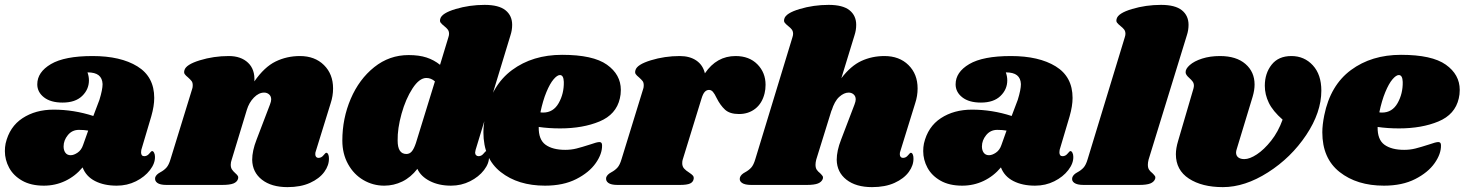

<svg xmlns="http://www.w3.org/2000/svg" viewBox="-23 -759 6011 788"><path d="M610 -357Q610 -324 598 -282L557 -144Q556 -140 556 -134Q556 -118 569 -118Q581 -118 589.5 -128.5Q598 -139 601 -139Q606 -139 609.5 -132Q613 -125 613 -116Q614 -89 592.5 -61Q571 -33 535 -15Q499 3 456 3Q404 3 367 -16Q330 -35 316 -72Q286 -36 245 -16.5Q204 3 157 3Q104 3 68 -17.5Q32 -38 14.5 -70.5Q-3 -103 -3 -139Q-3 -155 0 -170Q16 -239 69.5 -274Q123 -309 197 -309Q280 -309 360 -283L385 -349Q398 -391 398 -414Q397 -438 382 -450Q367 -462 336 -462Q342 -446 342 -429Q342 -392 314 -365Q286 -338 234 -338Q185 -338 157.5 -359.5Q130 -381 130 -413Q130 -463 186 -496Q242 -529 357 -529Q472 -529 541 -486.5Q610 -444 610 -357ZM238 -158Q238 -142 245.5 -132Q253 -122 267 -122Q280 -122 295.5 -132.5Q311 -143 318 -164L339 -223Q322 -226 301 -226Q273 -226 255.5 -204.5Q238 -183 238 -158Z M1273 -138Q1271 -134 1271 -126Q1271 -119 1274.5 -115Q1278 -111 1284 -111Q1296 -111 1304.5 -121.5Q1313 -132 1316 -132Q1321 -132 1324 -125.5Q1327 -119 1327 -110Q1328 -81 1308 -53.5Q1288 -26 1249.5 -8.5Q1211 9 1157 9Q1091 9 1052 -21.5Q1013 -52 1012 -103Q1012 -140 1030 -186L1085 -330Q1090 -343 1090 -351Q1090 -364 1081.5 -371.5Q1073 -379 1061 -379Q1039 -379 1019 -358.5Q999 -338 990 -308L928 -104Q924 -93 924 -83Q924 -71 929 -63.5Q934 -56 943 -48Q950 -42 953 -37Q956 -32 954 -25Q950 -12 935 -6Q920 0 888 0H660Q634 0 622.5 -8.5Q611 -17 614 -31Q618 -43 635 -52Q650 -60 660 -71Q670 -82 677 -106L766 -395Q768 -400 768 -409Q768 -420 763.5 -426Q759 -432 749 -441Q739 -449 735 -455Q731 -461 734 -471Q740 -494 797 -511.5Q854 -529 916 -529Q966 -529 995 -501.5Q1024 -474 1021 -425Q1062 -484 1108 -506.5Q1154 -529 1208 -529Q1269 -529 1306.5 -492Q1344 -455 1344 -396Q1344 -365 1334 -335Z M1927 -133Q1927 -126 1931 -122Q1935 -118 1941 -118Q1953 -118 1961.5 -128.5Q1970 -139 1973 -139Q1978 -139 1981 -132Q1984 -125 1984 -116Q1985 -89 1963.5 -61Q1942 -33 1906 -15Q1870 3 1828 3Q1778 3 1741 -16Q1704 -35 1690 -66Q1663 -31 1628 -14Q1593 3 1554 3Q1508 3 1468.5 -20Q1429 -43 1405.5 -85.5Q1382 -128 1382 -182Q1382 -273 1416.5 -353.5Q1451 -434 1513 -483.5Q1575 -533 1654 -533Q1697 -533 1727.5 -523Q1758 -513 1783 -493L1817 -605Q1820 -614 1820 -620Q1820 -631 1814.5 -638Q1809 -645 1800 -652Q1790 -660 1785.5 -666Q1781 -672 1784 -682Q1790 -705 1847 -722Q1904 -739 1966 -739Q2024 -739 2051.5 -717Q2079 -695 2079 -657Q2079 -635 2072 -614L1929 -144Q1927 -136 1927 -133ZM1727 -439Q1698 -439 1670 -396Q1642 -353 1625 -292Q1608 -231 1609 -182Q1609 -127 1645 -127Q1658 -127 1667 -137.5Q1676 -148 1684 -172L1762 -425Q1746 -439 1727 -439Z M2525 -390Q2525 -371 2521 -355Q2506 -289 2437.5 -260.5Q2369 -232 2276 -232Q2229 -232 2188 -238Q2187 -186 2216 -165Q2245 -144 2297 -144Q2321 -144 2343 -149.5Q2365 -155 2399 -166Q2427 -176 2437 -176Q2448 -176 2448 -163Q2449 -128 2422 -89.5Q2395 -51 2342 -24Q2289 3 2214 3Q2103 3 2032 -53Q1961 -109 1961 -216Q1961 -246 1969 -286Q1994 -409 2078.5 -471.5Q2163 -534 2284 -534Q2411 -534 2468 -493.5Q2525 -453 2525 -390ZM2206 -297Q2248 -297 2270 -336Q2292 -375 2291 -423Q2290 -451 2275 -451Q2264 -451 2249 -433.5Q2234 -416 2219.5 -381Q2205 -346 2195 -298Q2199 -297 2206 -297Z M3119 -411Q3119 -392 3115 -376Q3105 -335 3077 -313Q3049 -291 3010 -291Q2972 -291 2952.5 -309Q2933 -327 2918 -357Q2910 -374 2903 -382Q2896 -390 2887 -390Q2877 -390 2869.5 -382Q2862 -374 2856 -354L2779 -104Q2777 -99 2777 -89Q2777 -76 2784.5 -67.5Q2792 -59 2805 -51Q2817 -43 2821 -38Q2825 -33 2824 -25Q2822 -12 2809.5 -6Q2797 0 2767 0H2511Q2485 0 2473.5 -8.5Q2462 -17 2465 -31Q2469 -43 2486 -52Q2501 -60 2511 -71Q2521 -82 2528 -106L2617 -395Q2619 -400 2619 -409Q2619 -420 2614.5 -426Q2610 -432 2600 -441Q2590 -449 2586 -455Q2582 -461 2585 -471Q2591 -494 2648 -511.5Q2705 -529 2767 -529Q2808 -529 2835 -510.5Q2862 -492 2870 -458Q2918 -529 2996 -529Q3052 -529 3085.5 -495Q3119 -461 3119 -411Z M3672 -138Q3670 -134 3670 -126Q3670 -119 3673.5 -115Q3677 -111 3683 -111Q3695 -111 3703.5 -121.5Q3712 -132 3715 -132Q3720 -132 3723 -125.5Q3726 -119 3726 -110Q3727 -81 3707 -53.5Q3687 -26 3648.5 -8.5Q3610 9 3556 9Q3490 9 3451 -21.5Q3412 -52 3411 -103Q3411 -140 3429 -186L3484 -330Q3489 -343 3489 -351Q3489 -364 3480.5 -371.5Q3472 -379 3460 -379Q3441 -379 3421.5 -361.5Q3402 -344 3390 -305V-307L3327 -104Q3324 -92 3324 -83Q3324 -70 3329 -62.5Q3334 -55 3343 -48Q3350 -41 3353 -36.5Q3356 -32 3354 -25Q3349 -12 3334 -6Q3319 0 3288 0H3060Q3034 0 3022 -8.5Q3010 -17 3014 -31Q3018 -43 3035 -52Q3050 -60 3060 -71Q3070 -82 3077 -106L3229 -605Q3232 -614 3232 -620Q3232 -631 3226.5 -638Q3221 -645 3212 -652Q3202 -660 3197.5 -666Q3193 -672 3196 -682Q3202 -705 3259 -722Q3316 -739 3378 -739Q3436 -739 3463.5 -717Q3491 -695 3491 -657Q3491 -635 3484 -614L3430 -438Q3469 -489 3512.5 -509Q3556 -529 3607 -529Q3668 -529 3705.5 -492Q3743 -455 3743 -396Q3743 -365 3733 -335Z M4379 -357Q4379 -324 4367 -282L4326 -144Q4325 -140 4325 -134Q4325 -118 4338 -118Q4350 -118 4358.5 -128.5Q4367 -139 4370 -139Q4375 -139 4378.5 -132Q4382 -125 4382 -116Q4383 -89 4361.5 -61Q4340 -33 4304 -15Q4268 3 4225 3Q4173 3 4136 -16Q4099 -35 4085 -72Q4055 -36 4014 -16.5Q3973 3 3926 3Q3873 3 3837 -17.5Q3801 -38 3783.5 -70.5Q3766 -103 3766 -139Q3766 -155 3769 -170Q3785 -239 3838.5 -274Q3892 -309 3966 -309Q4049 -309 4129 -283L4154 -349Q4167 -391 4167 -414Q4166 -438 4151 -450Q4136 -462 4105 -462Q4111 -446 4111 -429Q4111 -392 4083 -365Q4055 -338 4003 -338Q3954 -338 3926.5 -359.5Q3899 -381 3899 -413Q3899 -463 3955 -496Q4011 -529 4126 -529Q4241 -529 4310 -486.5Q4379 -444 4379 -357ZM4007 -158Q4007 -142 4014.5 -132Q4022 -122 4036 -122Q4049 -122 4064.5 -132.5Q4080 -143 4087 -164L4108 -223Q4091 -226 4070 -226Q4042 -226 4024.5 -204.5Q4007 -183 4007 -158Z M4855 -657Q4855 -635 4848 -614L4691 -104Q4688 -92 4688 -83Q4688 -70 4693 -62.5Q4698 -55 4707 -48Q4714 -41 4717 -36.5Q4720 -32 4718 -25Q4713 -12 4698 -6Q4683 0 4652 0H4424Q4398 0 4386 -8.5Q4374 -17 4378 -31Q4382 -43 4399 -52Q4414 -60 4424 -71Q4434 -82 4441 -106L4593 -605Q4596 -614 4596 -620Q4596 -631 4590.5 -638Q4585 -645 4576 -652Q4566 -660 4561.5 -666Q4557 -672 4560 -682Q4566 -705 4623 -722Q4680 -739 4742 -739Q4800 -739 4827.5 -717Q4855 -695 4855 -657Z M5400 -387Q5400 -298 5338 -205Q5276 -112 5181 -51.5Q5086 9 4996 9Q4910 9 4856.5 -26Q4803 -61 4803 -126Q4803 -150 4812 -180L4875 -395Q4877 -403 4877 -407Q4877 -417 4872 -424Q4867 -431 4858 -439Q4843 -452 4843 -462Q4842 -476 4860 -492Q4878 -508 4910.5 -518.5Q4943 -529 4984 -529Q5051 -529 5088.5 -496.5Q5126 -464 5126 -412Q5126 -389 5118 -362L5053 -148Q5050 -139 5050 -133Q5050 -120 5059 -113Q5068 -106 5084 -106Q5106 -106 5135.5 -125.5Q5165 -145 5194 -181.5Q5223 -218 5241 -268Q5201 -303 5184.5 -337Q5168 -371 5168 -407Q5168 -458 5196 -493.5Q5224 -529 5277 -529Q5330 -529 5365 -491Q5400 -453 5400 -387Z M5968 -390Q5968 -371 5964 -355Q5949 -289 5880.5 -260.5Q5812 -232 5719 -232Q5672 -232 5631 -238Q5630 -186 5659 -165Q5688 -144 5740 -144Q5764 -144 5786 -149.5Q5808 -155 5842 -166Q5870 -176 5880 -176Q5891 -176 5891 -163Q5892 -128 5865 -89.5Q5838 -51 5785 -24Q5732 3 5657 3Q5546 3 5475 -53Q5404 -109 5404 -216Q5404 -246 5412 -286Q5437 -409 5521.5 -471.5Q5606 -534 5727 -534Q5854 -534 5911 -493.5Q5968 -453 5968 -390ZM5649 -297Q5691 -297 5713 -336Q5735 -375 5734 -423Q5733 -451 5718 -451Q5707 -451 5692 -433.5Q5677 -416 5662.5 -381Q5648 -346 5638 -298Q5642 -297 5649 -297Z"/></svg>

Font: Shrikhand
Style: Regular
Weight: 400
Italic angle: -14°
Designer: Jonny Pinhorn
Foundry: Jonny Pinhorn
Version: Version 1.001;PS 1.001;hotconv 1.0.88;makeotf.lib2.5.647800